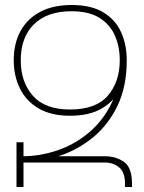

<svg xmlns="http://www.w3.org/2000/svg" viewBox="-20 -748 575 768"><path d="M260 -285Q185 -285 135 -314Q85 -343 60 -393.5Q35 -444 35 -507Q35 -575 62.5 -624.5Q90 -674 141.5 -701Q193 -728 266 -728Q345 -728 393.5 -698.5Q442 -669 464.5 -619Q487 -569 487 -507Q487 -445 462.5 -394.5Q438 -344 388 -314.5Q338 -285 260 -285ZM46 0V-179H74V0ZM480 0V-14Q480 -59 456.5 -78.5Q433 -98 399 -98H60V-123H399Q444 -123 476 -100.5Q508 -78 508 -13V0ZM71 -100V-123Q140 -123 209.5 -146.5Q279 -170 336 -218Q393 -266 427.5 -338Q462 -410 462 -507H487Q487 -401 449.5 -324Q412 -247 351 -197.5Q290 -148 216.5 -124Q143 -100 71 -100ZM260 -310Q364 -310 411.5 -365.5Q459 -421 459 -507Q459 -562 439.5 -606Q420 -650 378 -676.5Q336 -703 266 -703Q169 -703 116 -651Q63 -599 63 -507Q63 -420 111.5 -365Q160 -310 260 -310Z"/></svg>

Font: Noto Serif Armenian Thin
Style: Regular
Weight: 250
Version: Version 2.007